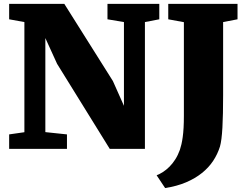

<svg xmlns="http://www.w3.org/2000/svg" viewBox="-20 -763 1252 984"><path d="M901.9 4.9Q906.2 -7.8 909.9 -23.9Q913.6 -40 916.5 -61Q919.4 -82 920.9 -108.6Q922.4 -135.3 922.4 -169.4V-649.4L842.3 -664.1V-743.2H1197.3V-664.1L1123.5 -649.9V-274.9Q1123.5 -176.3 1119.9 -109.6Q1116.2 -43 1107.4 -12.2Q1095.2 26.9 1072.5 61.3Q1049.8 95.7 1015.1 123.5Q980.5 151.4 933.6 171.4Q886.7 191.4 826.2 200.7L782.7 135.3Q798.3 129.4 815.4 118.4Q832.5 107.4 848.6 91.3Q864.7 75.2 878.4 53.7Q892.1 32.2 901.9 4.9ZM26.9 -74.2 105 -85.4V-649.9L26.9 -664.1V-743.2H309.6L558.6 -347.7L615.2 -220.7V-649.9L530.8 -664.1V-743.2H796.4V-664.1L722.7 -649.9V0H542.5L272.5 -436L212.4 -567.9V-85.9L323.2 -74.2V0H26.9Z"/></svg>

Font: Merriweather UltraBold
Style: Regular
Weight: 900
Designer: Eben Sorkin ( sorkintype@gmail.com )
Foundry: Eben Sorkin
Version: Version 1.570; ttfautohint (v1.3) -l 8 -r 32 -G 0 -x 0 -H 60